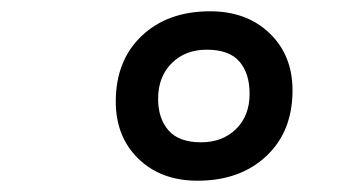

<svg xmlns="http://www.w3.org/2000/svg" viewBox="-20 -716 640 340"><path d="M330 -396Q265 -396 225 -435Q185 -474 185 -536Q185 -609 231 -652.5Q277 -696 352 -696Q417 -696 457.5 -657Q498 -618 498 -556Q498 -483 451.5 -439.5Q405 -396 330 -396ZM336 -464Q374 -464 398 -487.5Q422 -511 422 -550Q422 -586 404 -607Q386 -628 346 -628Q308 -628 284 -604Q260 -580 260 -541Q260 -506 278.5 -485Q297 -464 336 -464Z"/></svg>

Font: Chivo Mono SemiBold
Style: Italic
Weight: 600
Italic angle: -8.05°
Monospace: yes
Version: Version 1.008